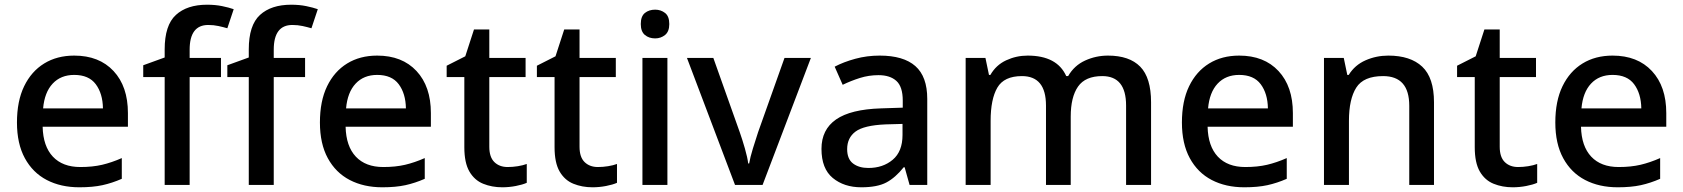

<svg xmlns="http://www.w3.org/2000/svg" viewBox="-20 -785 7142 815"><path d="M295 -549Q401 -549 462 -483.5Q523 -418 523 -305V-247H161Q163 -164 204.5 -120Q246 -76 321 -76Q373 -76 413.5 -85.5Q454 -95 497 -114V-26Q456 -8 415 1Q374 10 317 10Q238 10 178.5 -21Q119 -52 85.5 -113.5Q52 -175 52 -265Q52 -356 82.5 -419Q113 -482 167.5 -515.5Q222 -549 295 -549ZM295 -467Q238 -467 203.5 -430Q169 -393 163 -325H417Q416 -388 386.5 -427.5Q357 -467 295 -467Z M918 -458H785V0H679V-458H588V-508L679 -541V-575Q679 -678 726.5 -721.5Q774 -765 859 -765Q894 -765 923 -759Q952 -753 972 -746L945 -665Q928 -670 907.5 -674.5Q887 -679 864 -679Q785 -679 785 -574V-539H918Z M1275 -458H1142V0H1036V-458H945V-508L1036 -541V-575Q1036 -678 1083.5 -721.5Q1131 -765 1216 -765Q1251 -765 1280 -759Q1309 -753 1329 -746L1302 -665Q1285 -670 1264.5 -674.5Q1244 -679 1221 -679Q1142 -679 1142 -574V-539H1275Z M1581 -549Q1687 -549 1748 -483.5Q1809 -418 1809 -305V-247H1447Q1449 -164 1490.5 -120Q1532 -76 1607 -76Q1659 -76 1699.5 -85.5Q1740 -95 1783 -114V-26Q1742 -8 1701 1Q1660 10 1603 10Q1524 10 1464.5 -21Q1405 -52 1371.5 -113.5Q1338 -175 1338 -265Q1338 -356 1368.5 -419Q1399 -482 1453.5 -515.5Q1508 -549 1581 -549ZM1581 -467Q1524 -467 1489.5 -430Q1455 -393 1449 -325H1703Q1702 -388 1672.5 -427.5Q1643 -467 1581 -467Z M2135 -76Q2156 -76 2178 -79.5Q2200 -83 2216 -89V-9Q2198 -1 2169.5 4.5Q2141 10 2112 10Q2068 10 2031 -5Q1994 -20 1972.5 -57Q1951 -94 1951 -160V-458H1876V-506L1955 -546L1992 -660H2057V-539H2211V-458H2057V-162Q2057 -118 2078.5 -97Q2100 -76 2135 -76Z M2518 -76Q2539 -76 2561 -79.5Q2583 -83 2599 -89V-9Q2581 -1 2552.5 4.5Q2524 10 2495 10Q2451 10 2414 -5Q2377 -20 2355.5 -57Q2334 -94 2334 -160V-458H2259V-506L2338 -546L2375 -660H2440V-539H2594V-458H2440V-162Q2440 -118 2461.5 -97Q2483 -76 2518 -76Z M2761 -744Q2785 -744 2803 -730Q2821 -716 2821 -683Q2821 -651 2803 -636.5Q2785 -622 2761 -622Q2735 -622 2717.5 -636.5Q2700 -651 2700 -683Q2700 -716 2717.5 -730Q2735 -744 2761 -744ZM2813 -539V0H2707V-539Z M3100 0 2896 -539H3008L3120 -224Q3131 -193 3142 -154.5Q3153 -116 3156 -91H3160Q3164 -116 3176 -155Q3188 -194 3198 -224L3310 -539H3422L3217 0Z M3714 -549Q3815 -549 3865.5 -504.5Q3916 -460 3916 -365V0H3841L3820 -75H3816Q3781 -31 3742.5 -10.5Q3704 10 3636 10Q3563 10 3515 -29.5Q3467 -69 3467 -153Q3467 -235 3529 -278Q3591 -321 3720 -325L3812 -328V-358Q3812 -417 3785 -441.5Q3758 -466 3709 -466Q3668 -466 3630 -454Q3592 -442 3557 -425L3523 -502Q3561 -522 3610.5 -535.5Q3660 -549 3714 -549ZM3739 -257Q3647 -253 3611.5 -226.5Q3576 -200 3576 -152Q3576 -110 3601 -91Q3626 -72 3666 -72Q3728 -72 3769.5 -107Q3811 -142 3811 -212V-259Z M4683 -549Q4774 -549 4820 -502Q4866 -455 4866 -351V0H4760V-337Q4760 -462 4659 -462Q4587 -462 4556 -417.5Q4525 -373 4525 -290V0H4420V-337Q4420 -462 4318 -462Q4242 -462 4213.5 -413Q4185 -364 4185 -272V0H4079V-539H4163L4178 -467H4184Q4208 -509 4251 -529Q4294 -549 4342 -549Q4467 -549 4506 -462H4514Q4540 -507 4586 -528Q4632 -549 4683 -549Z M5240 -549Q5346 -549 5407 -483.5Q5468 -418 5468 -305V-247H5106Q5108 -164 5149.5 -120Q5191 -76 5266 -76Q5318 -76 5358.5 -85.5Q5399 -95 5442 -114V-26Q5401 -8 5360 1Q5319 10 5262 10Q5183 10 5123.5 -21Q5064 -52 5030.5 -113.5Q4997 -175 4997 -265Q4997 -356 5027.5 -419Q5058 -482 5112.5 -515.5Q5167 -549 5240 -549ZM5240 -467Q5183 -467 5148.5 -430Q5114 -393 5108 -325H5362Q5361 -388 5331.5 -427.5Q5302 -467 5240 -467Z M5873 -549Q5967 -549 6017 -502Q6067 -455 6067 -351V0H5962V-336Q5962 -462 5851 -462Q5768 -462 5737 -413Q5706 -364 5706 -272V0H5600V-539H5684L5699 -467H5705Q5731 -509 5776.5 -529Q5822 -549 5873 -549Z M6424 -76Q6445 -76 6467 -79.5Q6489 -83 6505 -89V-9Q6487 -1 6458.5 4.5Q6430 10 6401 10Q6357 10 6320 -5Q6283 -20 6261.5 -57Q6240 -94 6240 -160V-458H6165V-506L6244 -546L6281 -660H6346V-539H6500V-458H6346V-162Q6346 -118 6367.5 -97Q6389 -76 6424 -76Z M6825 -549Q6931 -549 6992 -483.5Q7053 -418 7053 -305V-247H6691Q6693 -164 6734.5 -120Q6776 -76 6851 -76Q6903 -76 6943.5 -85.5Q6984 -95 7027 -114V-26Q6986 -8 6945 1Q6904 10 6847 10Q6768 10 6708.5 -21Q6649 -52 6615.5 -113.5Q6582 -175 6582 -265Q6582 -356 6612.5 -419Q6643 -482 6697.5 -515.5Q6752 -549 6825 -549ZM6825 -467Q6768 -467 6733.5 -430Q6699 -393 6693 -325H6947Q6946 -388 6916.5 -427.5Q6887 -467 6825 -467Z"/></svg>

Font: Noto Sans Tamil Medium
Style: Regular
Weight: 500
Designer: Jelle Bosma - Monotype Design Team
Foundry: Monotype Imaging Inc.
Version: Version 2.004; ttfautohint (v1.8.4.7-5d5b)